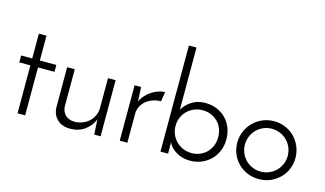

<svg xmlns="http://www.w3.org/2000/svg" viewBox="-89 -1048 2269 1339"><g transform="rotate(15 1045.5 -378.5)"><path d="M99 -575H154V-396H273V-346H154V0H99V-346H19V-396H99Z M700 5H654L648 -103Q627 -53 584 -22Q541 9 480 9Q421 9 386.5 -24Q352 -57 350 -111V-400H405V-130Q407 -96 429 -72Q451 -48 495 -46Q526 -46 553.5 -56.5Q581 -67 601 -85.5Q621 -104 633 -130Q645 -156 645 -187V-400H700Z M1044 -340Q1014 -340 986.5 -330.5Q959 -321 938 -304Q917 -287 904.5 -262.5Q892 -238 892 -208V0H837V-400H884L889 -297Q901 -323 920 -343.5Q939 -364 961.5 -378.5Q984 -393 1008.5 -401Q1033 -409 1055 -409Z M1553 -200Q1553 -156 1537.5 -118Q1522 -80 1494 -52Q1466 -24 1428 -8Q1390 8 1345 8Q1289 8 1245.5 -18Q1202 -44 1185 -82Q1185 -72 1185.5 -62.5Q1186 -53 1186 -42V0H1131V-766H1186V-316Q1205 -353 1247 -381Q1289 -409 1347 -409Q1392 -409 1429.5 -393.5Q1467 -378 1494.5 -350.5Q1522 -323 1537.5 -284.5Q1553 -246 1553 -200ZM1494 -200Q1494 -233 1483 -261.5Q1472 -290 1451.5 -310.5Q1431 -331 1403 -343Q1375 -355 1342 -355Q1309 -355 1280.5 -343Q1252 -331 1231 -310.5Q1210 -290 1198 -262Q1186 -234 1186 -201Q1186 -168 1198 -140Q1210 -112 1231 -91Q1252 -70 1280.5 -58Q1309 -46 1342 -46Q1375 -46 1403 -58Q1431 -70 1451.5 -91Q1472 -112 1483 -140Q1494 -168 1494 -200Z M1632 -200Q1632 -243 1648.5 -281.5Q1665 -320 1693.5 -348.5Q1722 -377 1760.5 -393.5Q1799 -410 1843 -410Q1887 -410 1925.5 -393.5Q1964 -377 1992 -348.5Q2020 -320 2036 -281.5Q2052 -243 2052 -200Q2052 -157 2036 -119Q2020 -81 1991.5 -53Q1963 -25 1925 -8.5Q1887 8 1842 8Q1798 8 1760 -7.5Q1722 -23 1693.5 -51Q1665 -79 1648.5 -117Q1632 -155 1632 -200ZM1687 -200Q1687 -168 1699 -140Q1711 -112 1732 -91Q1753 -70 1781 -58Q1809 -46 1841 -46Q1873 -46 1901.5 -58Q1930 -70 1951 -91Q1972 -112 1984 -140Q1996 -168 1996 -200Q1996 -232 1984 -260.5Q1972 -289 1951 -310Q1930 -331 1901.5 -343Q1873 -355 1841 -355Q1809 -355 1781 -343Q1753 -331 1732 -310Q1711 -289 1699 -260.5Q1687 -232 1687 -200Z"/></g></svg>

Font: Josefin Sans
Style: Regular
Weight: 400
Designer: Santiago Orozco
Foundry: Typemade
Version: Version 1.0